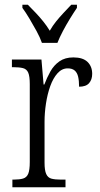

<svg xmlns="http://www.w3.org/2000/svg" viewBox="-20 -786 420 806"><path d="M32 0V-32H37Q62 -32 77 -36.5Q92 -41 98.5 -56.5Q105 -72 105 -106V-433Q105 -466 98.5 -481Q92 -496 76.5 -500Q61 -504 35 -504H30V-536H154L163 -431H166Q177 -460 191.5 -486Q206 -512 229.5 -528.5Q253 -545 288 -545Q328 -545 347.5 -526Q367 -507 367 -476Q367 -452 354 -437Q341 -422 312 -422Q312 -447 308 -464Q304 -481 293.5 -490Q283 -499 264 -499Q240 -499 221.5 -478.5Q203 -458 191 -424.5Q179 -391 173 -351.5Q167 -312 167 -275V-103Q167 -71 174 -55.5Q181 -40 196 -36Q211 -32 235 -32H255V0ZM156 -606Q148 -629 133.5 -655.5Q119 -682 103.5 -708Q88 -734 74 -753V-766H97Q115 -748 131 -731Q147 -714 161.5 -696Q176 -678 189 -657Q201 -678 215.5 -696Q230 -714 246 -731Q262 -748 279 -766H303V-753Q290 -734 274 -708Q258 -682 244 -655.5Q230 -629 221 -606Z"/></svg>

Font: Noto Serif Ethiopic Condensed Light
Style: Regular
Weight: 300
Width: 3
Designer: Monotype Design Team
Foundry: Monotype Imaging Inc.
Version: Version 2.102